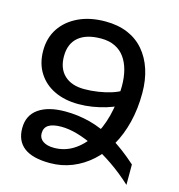

<svg xmlns="http://www.w3.org/2000/svg" viewBox="-110 -825 874 937"><g transform="rotate(15 327.5 -356.0)"><path d="M309 -728Q372 -728 421 -707.5Q470 -687 503.5 -648Q537 -609 554.5 -555.5Q572 -502 572 -436Q572 -357 555 -288.5Q538 -220 506.5 -165Q475 -110 431.5 -71Q388 -32 335.5 -11Q283 10 224 10V-67Q277 -67 321 -94.5Q365 -122 398 -172Q431 -222 449 -291Q467 -360 467 -444Q467 -488 457.5 -524Q448 -560 429 -586.5Q410 -613 380 -627.5Q350 -642 310 -642Q235 -642 195.5 -608.5Q156 -575 156 -512Q156 -450 192 -416Q228 -382 293 -382Q327 -382 363 -387.5Q399 -393 430 -403Q461 -413 480 -426V-348Q452 -334 420 -324.5Q388 -315 354 -309.5Q320 -304 284 -304Q215 -304 162.5 -329Q110 -354 80.5 -401Q51 -448 51 -512Q51 -577 83 -625Q115 -673 173 -700.5Q231 -728 309 -728ZM613 16Q562 -31 510 -66.5Q458 -102 408.5 -126.5Q359 -151 315 -163.5Q271 -176 234 -176Q191 -176 169.5 -162.5Q148 -149 148 -120Q148 -95 168.5 -81Q189 -67 224 -67V10Q136 10 93 -23Q50 -56 50 -120Q50 -185 98.5 -219Q147 -253 233 -253Q297 -253 358.5 -237Q420 -221 482.5 -184.5Q545 -148 613 -87Z"/></g></svg>

Font: Noto Sans Armenian Medium
Style: Regular
Weight: 500
Designer: Monotype Design Team
Foundry: Monotype Imaging Inc.
Version: Version 2.007